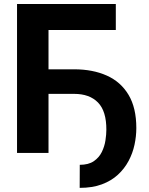

<svg xmlns="http://www.w3.org/2000/svg" viewBox="-20 -747 726 938"><path d="M545.8 -727.3V-600.5H217V0H63.2V-727.3ZM196.7 -288.4V-408.4H342.3Q433.2 -408.4 501.6 -377.8Q570 -347.3 608 -283.7Q646 -220.2 646 -121.4Q646 -81.3 637.1 -39.8Q628.2 1.8 608.1 39.4Q588.1 77.1 555.9 106.7Q523.8 136.4 477.6 153.6Q431.5 170.8 369.3 170.8L369.7 58.2Q412.3 58.2 438.2 40.5Q464.1 22.7 477.5 -4.6Q490.8 -32 495.2 -61.3Q499.6 -90.6 499.6 -112.9Q500 -203.8 458.8 -246.1Q417.6 -288.4 342.3 -288.4Z"/></svg>

Font: InterMG
Style: Bold
Weight: 700
Designer: Rasmus Andersson
Foundry: rsms
Version: Version 3.019;December 26, 2023;FontCreator 15.0.0.2955 64-b